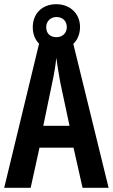

<svg xmlns="http://www.w3.org/2000/svg" viewBox="-20 -894 537 914"><path d="M373 0H497L329 -685C349 -704 361 -733 361 -765C361 -829 314 -874 248 -874C180 -874 136 -829 136 -764C136 -732 147 -705 166 -686L0 0H126L168 -191H330ZM249 -717C217 -717 200 -736 200 -765C200 -793 221 -813 249 -813C279 -813 298 -793 298 -765C298 -736 277 -717 249 -717ZM267 -501 311 -295H186L229 -502C238 -544 245 -586 248 -619C253 -585 259 -544 267 -501Z"/></svg>

Font: Noto Sans Arabic UI XCn SmBd
Style: Regular
Weight: 600
Width: 2
Designer: Monotype Design Team, Nadine Chahine and Nizar Qandah
Foundry: Monotype Imaging Inc.
Version: Version 2.010